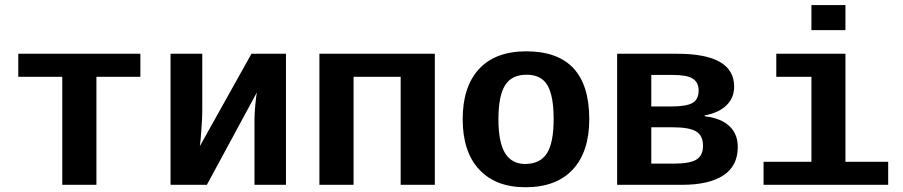

<svg xmlns="http://www.w3.org/2000/svg" viewBox="-20 -745 3641 774"><path d="M53.7 -528.3H545.9V-435.5H368.7V0H231V-435.5H53.7Z M795.4 -528.3V-295.9Q795.4 -273.4 792 -224.1Q788.6 -174.8 785.6 -155.8L993.7 -528.3H1132.8V0H1005.9V-263.7Q1005.9 -288.1 1009.3 -323.7Q1012.7 -359.4 1015.6 -372.6L814 0H667.5V-528.3Z M1732.9 -528.3V0H1595.2V-435.5H1405.3V0H1267.6V-528.3Z M2355.5 -264.6Q2355.5 -133.3 2289.1 -61.8Q2222.7 9.8 2098.1 9.8Q1978 9.8 1911.6 -61.8Q1845.2 -133.3 1845.2 -264.6Q1845.2 -395.5 1911.1 -466.8Q1977.1 -538.1 2101.1 -538.1Q2355.5 -538.1 2355.5 -264.6ZM2211.9 -264.6Q2211.9 -358.4 2187 -401.1Q2162.1 -443.8 2103 -443.8Q2042.5 -443.8 2015.9 -400.9Q1989.3 -357.9 1989.3 -264.6Q1989.3 -170.4 2016.4 -127.2Q2043.5 -84 2096.7 -84Q2157.2 -84 2184.6 -126.7Q2211.9 -169.4 2211.9 -264.6Z M2710 -528.3Q2939.5 -528.3 2939.5 -396Q2939.5 -350.1 2908.2 -320.1Q2877 -290 2820.8 -279.8V-276.4Q2886.2 -268.6 2920.2 -236.8Q2954.1 -205.1 2954.1 -152.3Q2954.1 -75.7 2895.8 -37.8Q2837.4 0 2730.5 0H2467.8V-528.3ZM2605.5 -85.4H2696.8Q2761.2 -85.4 2787.6 -101.8Q2814 -118.2 2814 -157.2Q2814 -198.7 2786.1 -215.3Q2758.3 -231.9 2691.4 -231.9H2605.5ZM2605.5 -442.9V-315.9H2687.5Q2747.1 -315.9 2771.7 -330.1Q2796.4 -344.2 2796.4 -379.9Q2796.4 -412.6 2772.9 -427.7Q2749.5 -442.9 2693.8 -442.9Z M3388.2 -92.8H3560.5V0H3058.1V-92.8H3251V-435.5H3109.4V-528.3H3388.2ZM3251 -623.5V-724.6H3388.2V-623.5Z"/></svg>

Font: Liberation Mono
Style: Bold
Weight: 700
Monospace: yes
Designer: Steve Matteson
Foundry: Ascender Corporation
Version: Version 2.1.5